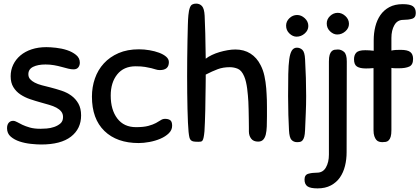

<svg xmlns="http://www.w3.org/2000/svg" viewBox="-20 -783 2322 1063"><path d="M237 -522Q258 -522 290 -518.5Q322 -515 351 -505.5Q380 -496 401 -479Q422 -462 422 -436Q422 -421 413.5 -410Q405 -399 387 -399Q374 -399 357.5 -403Q341 -407 321.5 -412.5Q302 -418 279.5 -422Q257 -426 232 -426Q190 -426 163.5 -413Q137 -400 137 -372Q137 -356 146.5 -345Q156 -334 172.5 -325.5Q189 -317 211.5 -311Q234 -305 259 -299Q290 -291 320.5 -281Q351 -271 375 -253.5Q399 -236 414 -209.5Q429 -183 429 -144Q429 -70 373 -26.5Q317 17 208 17Q184 17 151 13.5Q118 10 89 0.5Q60 -9 39.5 -26.5Q19 -44 19 -73Q19 -93 28.5 -103.5Q38 -114 52 -114Q63 -114 75 -107Q87 -100 104 -92Q121 -84 145 -77Q169 -70 204 -70Q217 -70 238 -71.5Q259 -73 279.5 -80Q300 -87 314.5 -99.5Q329 -112 329 -135Q329 -153 319 -165.5Q309 -178 292 -187Q275 -196 252.5 -202.5Q230 -209 205 -216Q176 -224 146.5 -234Q117 -244 93 -260Q69 -276 54 -300.5Q39 -325 39 -361Q39 -395 53 -424.5Q67 -454 93 -476Q119 -498 155.5 -510Q192 -522 237 -522Z M749 -510Q778 -510 807.5 -505Q837 -500 861 -491Q885 -482 900 -469Q915 -456 915 -439Q915 -395 865 -395Q853 -395 842.5 -398.5Q832 -402 818 -405.5Q804 -409 783 -412.5Q762 -416 731 -416Q665 -416 629 -371Q593 -326 593 -254Q593 -175 629.5 -127Q666 -79 733 -79Q775 -79 801 -86Q827 -93 843.5 -102Q860 -111 870.5 -118Q881 -125 894 -125Q912 -125 922.5 -117.5Q933 -110 933 -87Q933 -63 914.5 -45Q896 -27 868 -15Q840 -3 807.5 3Q775 9 748 9Q627 9 558 -58Q489 -125 489 -248Q489 -301 505.5 -348.5Q522 -396 555 -432Q588 -468 636.5 -489Q685 -510 749 -510Z M1252 -411Q1215 -411 1185.5 -400Q1156 -389 1119 -370Q1119 -369 1119 -351Q1119 -333 1118.5 -305Q1118 -277 1117.5 -242.5Q1117 -208 1116.5 -173.5Q1116 -139 1114.5 -108Q1113 -77 1112 -56Q1110 -35 1107.5 -23Q1105 -11 1101.5 -5.5Q1098 0 1092 1Q1086 2 1079 2Q1062 2 1052.5 0.5Q1043 -1 1037 -6.5Q1031 -12 1028.5 -23Q1026 -34 1024 -53Q1022 -72 1020.5 -105.5Q1019 -139 1018 -180.5Q1017 -222 1016.5 -269Q1016 -316 1016 -362Q1016 -408 1016.5 -459.5Q1017 -511 1018 -558.5Q1019 -606 1020 -643.5Q1021 -681 1023 -699Q1025 -725 1032.5 -744Q1040 -763 1066 -763Q1086 -763 1098.5 -749Q1111 -735 1113 -696Q1115 -661 1116.5 -598.5Q1118 -536 1119 -458Q1133 -469 1153 -478.5Q1173 -488 1195 -494.5Q1217 -501 1240 -505Q1263 -509 1283 -509Q1331 -509 1366.5 -486.5Q1402 -464 1423 -422Q1437 -395 1444 -362.5Q1451 -330 1454 -294Q1455 -278 1456 -262.5Q1457 -247 1457.5 -229.5Q1458 -212 1458 -190Q1458 -168 1458 -138Q1458 -108 1457 -82.5Q1456 -57 1451.5 -38.5Q1447 -20 1437 -9.5Q1427 1 1409 1Q1383 1 1370.5 -15.5Q1358 -32 1358 -55Q1358 -56 1358 -76Q1358 -96 1357.5 -122.5Q1357 -149 1356.5 -176Q1356 -203 1355 -220Q1354 -236 1352.5 -254.5Q1351 -273 1348.5 -292Q1346 -311 1342 -328.5Q1338 -346 1332 -360Q1318 -393 1297 -402Q1276 -411 1252 -411Z M1580 -62Q1578 -99 1576.5 -146.5Q1575 -194 1575 -251Q1575 -322 1576 -372.5Q1577 -423 1581.5 -455.5Q1586 -488 1596 -503.5Q1606 -519 1624 -519Q1641 -519 1654 -507Q1667 -495 1669 -455Q1675 -350 1675 -252Q1675 -202 1673 -158.5Q1671 -115 1669 -63Q1668 -39 1664.5 -26Q1661 -13 1655 -6Q1649 1 1641.5 2.5Q1634 4 1624 4Q1606 4 1594 -8.5Q1582 -21 1580 -62ZM1625 -700Q1648 -700 1667.5 -682Q1687 -664 1687 -639Q1687 -615 1667 -597.5Q1647 -580 1622 -580Q1601 -580 1582.5 -597.5Q1564 -615 1564 -641Q1564 -665 1582.5 -682.5Q1601 -700 1625 -700Z M1899 60Q1899 100 1890 136Q1881 172 1862 199.5Q1843 227 1812 243.5Q1781 260 1738 260Q1698 260 1682 248.5Q1666 237 1666 211Q1666 185 1687 179Q1708 173 1735 173Q1768 173 1784.5 144Q1801 115 1801 73V-442Q1801 -466 1805 -479Q1809 -492 1816 -499Q1823 -506 1832 -507.5Q1841 -509 1851 -509Q1869 -509 1884.5 -496Q1900 -483 1900 -443ZM1850 -712Q1873 -712 1892.5 -694Q1912 -676 1912 -651Q1912 -627 1892 -609.5Q1872 -592 1847 -592Q1826 -592 1807.5 -609.5Q1789 -627 1789 -653Q1789 -677 1807.5 -694.5Q1826 -712 1850 -712Z M2048 -406Q2037 -405 2026.5 -404.5Q2016 -404 2006 -404Q1973 -404 1956.5 -414.5Q1940 -425 1940 -455Q1940 -478 1952.5 -491.5Q1965 -505 2002 -505Q2025 -505 2049 -502V-560Q2049 -600 2058 -636Q2067 -672 2086 -699.5Q2105 -727 2135.5 -743.5Q2166 -760 2210 -760Q2250 -760 2266 -748.5Q2282 -737 2282 -711Q2282 -685 2261 -679Q2240 -673 2213 -673Q2180 -673 2163.5 -644Q2147 -615 2147 -573V-503Q2160 -506 2172.5 -506.5Q2185 -507 2199 -507Q2236 -507 2251.5 -495Q2267 -483 2267 -457Q2267 -424 2246 -414.5Q2225 -405 2190 -405Q2181 -405 2169.5 -405Q2158 -405 2147 -407V-63Q2147 -39 2143 -26Q2139 -13 2132 -6Q2125 1 2116 2.5Q2107 4 2097 4Q2088 4 2079 1.5Q2070 -1 2063.5 -8.5Q2057 -16 2052.5 -29Q2048 -42 2048 -62Z"/></svg>

Font: Sniglet
Style: Regular
Weight: 400
Designer: Haley Fiege
Foundry: Haley Fiege, Pablo Impallari, Brenda Gallo
Version: Version 2.000; ttfautohint (v0.95) -l 8 -r 50 -G 200 -x 14 -